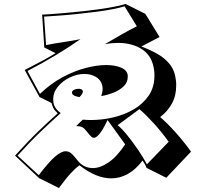

<svg xmlns="http://www.w3.org/2000/svg" viewBox="-20 -805 1040 971"><path d="M721 44Q717 33 711.5 23.5Q706 14 701 7Q666 53 626 75Q586 97 543 97Q466 97 382 31Q364 43 338.5 70.5Q313 98 278 146L178 96L56 -18Q124 -93 175 -142Q226 -191 272 -232Q251 -250 245 -270Q244 -275 242.5 -277.5Q241 -280 241 -284L180 -314L105 -451Q149 -474 188 -494.5Q227 -515 261 -536L204 -565L193 -731Q235 -733 293.5 -738Q352 -743 414.5 -750Q477 -757 530.5 -766Q584 -775 615 -785L715 -735L787 -618Q762 -605 739.5 -593Q717 -581 695 -570Q737 -554 775 -533Q813 -512 839 -479.5Q865 -447 870 -396Q871 -389 871 -383Q871 -377 871 -371Q871 -320 849 -280.5Q827 -241 790 -213Q826 -182 867 -136.5Q908 -91 946 -38L821 94ZM524 -198Q499 -146 482.5 -127Q466 -108 455 -108Q448 -108 442 -113.5Q436 -119 430 -126Q419 -141 406.5 -154Q394 -167 371 -167H365Q374 -177 382.5 -184.5Q391 -192 399 -200Q409 -199 419.5 -198.5Q430 -198 440 -198Q495 -198 551.5 -211Q608 -224 655.5 -251.5Q703 -279 732 -321.5Q761 -364 761 -422Q761 -427 761 -433Q761 -439 760 -445Q752 -519 701.5 -553.5Q651 -588 577 -588Q546 -588 511 -582Q550 -605 591 -628.5Q632 -652 672 -672L610 -773Q588 -766 549.5 -758.5Q511 -751 464 -745Q417 -739 368.5 -734Q320 -729 277 -726Q234 -723 203 -721L213 -577Q258 -586 300 -592Q342 -598 387 -607Q336 -571 267 -529Q198 -487 119 -446L182 -330Q236 -382 295.5 -414Q355 -446 412.5 -461Q470 -476 516 -476Q563 -476 593.5 -462.5Q624 -449 626 -423V-416Q626 -389 606.5 -369.5Q587 -350 556.5 -337.5Q526 -325 492 -319Q495 -328 497 -337.5Q499 -347 499 -356Q499 -373 491 -389Q483 -405 465 -416Q440 -431 407 -431Q370 -431 333.5 -413.5Q297 -396 273 -367Q249 -338 249 -303Q249 -296 250 -288.5Q251 -281 254 -273Q258 -262 266.5 -252Q275 -242 287 -233Q239 -190 187 -140.5Q135 -91 69 -18L176 81Q227 14 258.5 -13Q290 -40 312 -40Q329 -40 342 -28Q355 -16 368 1Q400 45 450 45Q487 45 529.5 16Q572 -13 613 -75ZM382 -314Q353 -319 347 -328Q344 -333 344 -337Q344 -346 355 -351Q366 -356 377 -356Q390 -356 396 -350Q399 -347 399 -342Q399 -336 394.5 -329Q390 -322 382 -314ZM833 -88Q798 -137 757.5 -181.5Q717 -226 685 -253L575 -172Q597 -154 624 -120.5Q651 -87 677.5 -48.5Q704 -10 723 26Z"/></svg>

Font: Rampart One
Style: Regular
Weight: 400
Designer: Fontworks Inc.
Foundry: Fontworks Inc.
Version: Version 1.100